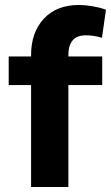

<svg xmlns="http://www.w3.org/2000/svg" viewBox="-20 -752 446 772"><path d="M15 -410V-525H105V-531Q105 -621 156 -676.5Q207 -732 298 -732Q322 -732 351.5 -727Q381 -722 406 -713L390 -600Q374 -605 357.5 -607.5Q341 -610 326 -610Q289 -610 272 -589.5Q255 -569 255 -533V-525H391V-410H255V0H105V-410Z"/></svg>

Font: Radio Canada
Style: Bold
Weight: 700
Designer: Charles Daoud, Etienne Aubert Bonn, Alexandre Saumier Demers, Jacques Le Bailly
Foundry: Radio-Canada
Version: Version 2.104; ttfautohint (v1.8.4.7-5d5b);gftools[0.9.28.de